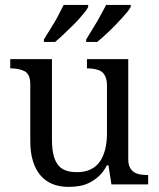

<svg xmlns="http://www.w3.org/2000/svg" viewBox="-20 -728 626 758"><path d="M486.3 -99.6Q486.3 -79.6 492.7 -67.1Q499 -54.7 510 -47.9Q521 -41 534.7 -39.1Q548.3 -37.1 563.5 -37.1H564.9V0H419.9L408.2 -75.2H401.9Q388.2 -48.8 371.1 -33.2Q354 -17.6 335.2 -7.8Q316.4 2 295.7 5.9Q274.9 9.8 251 9.8Q214.8 9.8 187.3 -1.5Q159.7 -12.7 140.4 -34.9Q121.1 -57.1 110.4 -90.8Q99.6 -124.5 99.6 -171.4V-394Q99.6 -415 93.8 -428.2Q87.9 -441.4 76.9 -447Q65.9 -452.6 52 -455.3Q38.1 -458 22.5 -458H20.5V-494.6H185.1V-175.8Q185.1 -144.5 190.2 -120.8Q195.3 -97.2 206.1 -80.8Q216.8 -64.5 236.1 -56.4Q255.4 -48.3 284.2 -48.3Q315.4 -48.3 337.9 -59.3Q360.4 -70.3 374 -89.8Q387.7 -109.4 395 -137.7Q402.3 -166 402.3 -200.2V-390.6Q402.3 -411.6 396 -425.8Q389.6 -439.9 379.2 -446.3Q368.7 -452.6 354.2 -455.3Q339.8 -458 325.2 -458H323.2V-494.6H486.3ZM153.3 -562.5V-572.3Q162.6 -587.9 173.6 -605.2Q184.6 -622.6 195.3 -640.4Q206.1 -658.2 214.8 -676.3Q223.6 -694.3 231.4 -708.5H328.1V-700.7Q324.7 -692.4 315.9 -681.6Q307.1 -670.9 295.9 -657.7Q284.7 -644.5 271.2 -631.3Q257.8 -618.2 245.1 -606Q232.4 -593.8 220 -582Q207.5 -570.3 197.8 -562.5ZM320.3 -562.5V-572.3Q329.1 -587.9 340.3 -605.2Q351.6 -622.6 361.8 -640.4Q372.1 -658.2 381.8 -676.3Q391.6 -694.3 398.9 -708.5H496.1V-700.7Q491.7 -692.4 483.2 -681.6Q474.6 -670.9 462.4 -657.7Q450.2 -644.5 437.7 -631.3Q425.3 -618.2 412.6 -606Q399.9 -593.8 386.5 -582Q373 -570.3 363.8 -562.5Z"/></svg>

Font: MUA Office
Style: Regular
Weight: 400
Designer: Khon Soe Zaw Thu
Foundry: Myanmar Unicode
Version: Version 2.10 June 24, 2017